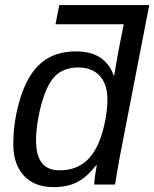

<svg xmlns="http://www.w3.org/2000/svg" viewBox="-20 -745 623 775"><path d="M195.8 10.3Q119.1 10.3 76.4 -35.9Q33.7 -82 33.7 -162.6Q33.7 -261.2 64 -355Q94.2 -448.2 148.4 -492.9Q202.6 -537.6 287.1 -537.6Q347.2 -537.6 385 -512.2Q422.9 -486.8 438.5 -440.9H440.9Q444.3 -460.9 447.8 -480.7Q451.2 -500.5 454.6 -520Q460.4 -551.8 466.8 -583.5Q473.1 -615.2 479.5 -647H204.1L219.2 -724.6H582.5L462.9 -108.9Q458 -82 453.6 -54.7Q449.2 -27.3 444.3 0H360.4Q360.4 -12.7 363 -32Q365.7 -51.3 370.6 -78.1H368.2Q332.5 -31.7 293 -10.7Q253.4 10.3 195.8 10.3ZM221.2 -57.6Q314.9 -57.6 362.3 -137.2Q378.4 -163.6 389.9 -200Q401.4 -236.3 407.5 -274.4Q413.6 -312.5 413.6 -343.8Q413.6 -404.8 382.6 -438.7Q351.6 -472.7 296.4 -472.7Q235.8 -472.7 200.7 -436Q177.2 -411.6 160.4 -365.7Q143.6 -319.8 134.5 -269Q125.5 -218.3 125.5 -178.2Q125.5 -118.2 148.4 -87.9Q171.4 -57.6 221.2 -57.6Z"/></svg>

Font: Arimo
Style: Italic
Weight: 400
Italic angle: -12°
Designer: Steve Matteson
Foundry: Monotype Imaging Inc.
Version: Version 1.33